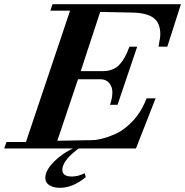

<svg xmlns="http://www.w3.org/2000/svg" viewBox="-40 -710 885 918"><path d="M825 -690 760 -487H718Q720 -501 722 -511Q724 -521 725 -527Q731 -575 711 -607Q683 -649 589 -650L439 -653L346 -370H453Q497 -370 525 -395Q556 -423 579 -487H616L522 -209H486Q506 -269 490.5 -300Q475 -331 440 -331H333L234 -37L402 -40Q416 -40 434.5 -44Q453 -48 475 -55Q521 -71 546 -89Q624 -143 661 -240H704L610 0H-20L-9 -31H84L295 -659H201L211 -690ZM339 -2Q264 52 258 97Q257 109 263 120Q274 134 303 134Q334 134 365 118L370 137Q308 188 247 188Q216 188 197 176Q174 162 177 133Q179 117 189.5 99Q200 81 218 63Q236 45 260 28Q284 11 313 -2Z"/></svg>

Font: DG Didot
Style: Bold Italic
Weight: 700
Designer: David Gatwood, Takis Katsoulidis, and George D. Matthiopoulos
Foundry: David Gatwood
Version: Version 1.0